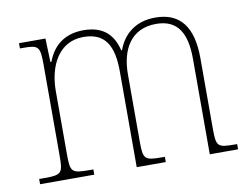

<svg xmlns="http://www.w3.org/2000/svg" viewBox="-64 -632 943 722"><g transform="rotate(-10 407.5 -271.0)"><path d="M34 0H241V-20H228C157 -20 153 -25 153 -95V-334C153 -431 196 -517 290 -517C372 -517 403 -466 403 -365V0H514V-20H504C436 -20 431 -25 431 -95V-349C431 -442 470 -518 568 -518C650 -518 682 -463 682 -365V0H790V-20H783C715 -20 710 -24 710 -93V-362C710 -480 665 -542 569 -542C493 -542 446 -501 425 -443H422C408 -500 374 -542 295 -542C229 -542 180 -511 156 -446H152L149 -536H48V-516H60C120 -516 125 -510 125 -438V-95C125 -25 121 -20 52 -20H34Z"/></g></svg>

Font: Noto Serif SemiCondensed Thin
Style: Regular
Weight: 100
Width: 4
Designer: Monotype Design Team
Foundry: Monotype Imaging Inc.
Version: Version 2.015